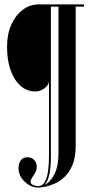

<svg xmlns="http://www.w3.org/2000/svg" viewBox="-20 -720 432 870"><path d="M154 130Q131.5 130 110.8 117.8Q90 105.5 77 85.8Q64 66 64 43.5Q64 20.5 74.2 6.5Q84.5 -7.5 104 -7.5Q123 -7.5 134.8 4.8Q146.5 17 146.5 36.5Q146.5 50.5 139.5 62.5Q132.5 74.5 125.5 85Q118.5 95.5 118.5 104Q118.5 113.5 130.2 118.5Q142 123.5 153 123.5Q172 123.5 182.8 104.5Q193.5 85.5 197.8 55Q202 24.5 202 -10V-349Q198 -330 178.5 -317.8Q159 -305.5 141 -305.5H140Q83 -305.5 47.5 -361.5Q12 -417.5 12 -508Q12 -566.5 31.8 -609.5Q51.5 -652.5 84 -676.2Q116.5 -700 154.5 -700H361V-690H323V-57.5Q322.5 -5.5 308 28.5Q293.5 62.5 271 83Q248.5 103.5 224.5 113.5Q200.5 123.5 181.2 126.8Q162 130 154 130ZM182 117.5Q207.5 106 226.2 70.2Q245 34.5 245 -27.5V-690H210.5V-3.5Q210.5 36.5 203.8 69Q197 101.5 182 117.5Z"/></svg>

Font: Imbue 100pt
Style: Bold
Weight: 700
Designer: Tyler Finck
Foundry: Etcetera Type Company
Version: Version 1.102; ttfautohint (v1.8.3)